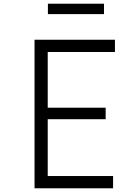

<svg xmlns="http://www.w3.org/2000/svg" viewBox="-20 -1014 740 1034"><path d="M166 0V-800H599V-734H237V-434H549V-372H237V-66H589V0ZM238 -938V-994H540V-938Z"/></svg>

Font: Martian Mono SemiExpanded ExtraLight
Style: Regular
Weight: 250
Monospace: yes
Version: Version 0.930